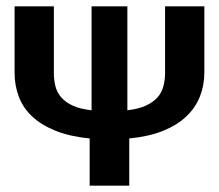

<svg xmlns="http://www.w3.org/2000/svg" viewBox="-20 -586 692 606"><path d="M263 0V-149Q201 -155 156 -173Q111 -191 82 -218Q53 -245 39.5 -280.5Q26 -316 26 -357V-566H150V-357Q150 -333 155 -313.5Q160 -294 173.5 -278.5Q187 -263 210 -252.5Q233 -242 269 -238V-566H382V-238Q417 -242 440 -252.5Q463 -263 476.5 -278Q490 -293 495.5 -313Q501 -333 501 -357V-566H625V-357Q625 -317 611 -281.5Q597 -246 568 -218.5Q539 -191 494.5 -173Q450 -155 388 -149V0Z"/></svg>

Font: Qnwhxotralxmqkhsjrfbfhwcoqn
Style: Regular
Weight: 500
Designer: Carrois Corporate & Edenspiekermann
Foundry: Carrois Corporate GbR & Edenspiekermann AG
Version: Version 2.001